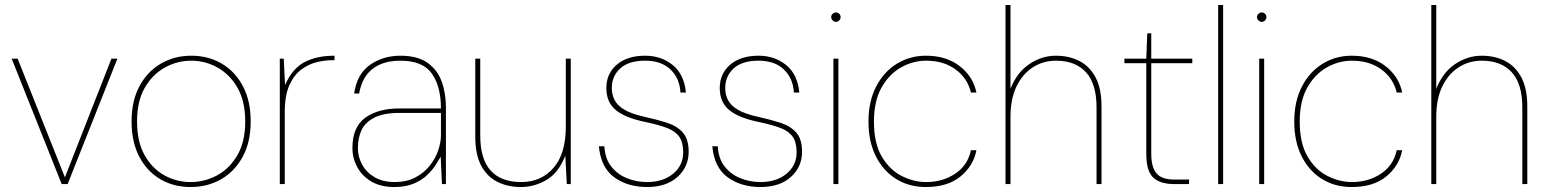

<svg xmlns="http://www.w3.org/2000/svg" viewBox="-20 -740 6219 772"><path d="M228 0 27 -504H51L241 -27L428 -504H452L252 0Z M746 12Q678 12 624.5 -19.5Q571 -51 540 -110Q509 -169 509 -252Q509 -334 540.5 -393Q572 -452 626.5 -484Q681 -516 749 -516Q818 -516 872 -484Q926 -452 957 -393Q988 -334 988 -252Q988 -169 956 -110Q924 -51 869.5 -19.5Q815 12 746 12ZM746 -8Q803 -8 853 -35Q903 -62 934.5 -116Q966 -170 966 -252Q966 -333 935 -387Q904 -441 854.5 -468.5Q805 -496 749 -496Q693 -496 643 -468.5Q593 -441 562 -387Q531 -333 531 -252Q531 -170 561.5 -116Q592 -62 641 -35Q690 -8 746 -8Z M1105 0V-504H1121L1126 -398Q1155 -464 1204 -490Q1253 -516 1325 -516V-498H1316Q1288 -498 1255.5 -490.5Q1223 -483 1193 -461.5Q1163 -440 1144 -398.5Q1125 -357 1125 -289V0Z M1565 12Q1511 12 1473.5 -10Q1436 -32 1416.5 -68Q1397 -104 1397 -145Q1397 -229 1448.5 -266.5Q1500 -304 1586 -304H1753Q1753 -392 1716.5 -444Q1680 -496 1590 -496Q1521 -496 1478.5 -463.5Q1436 -431 1424 -364H1404Q1415 -442 1467.5 -479Q1520 -516 1590 -516Q1659 -516 1699 -487.5Q1739 -459 1756 -412Q1773 -365 1773 -307V0H1757L1752 -110Q1745 -98 1732.5 -78Q1720 -58 1698.5 -37Q1677 -16 1644 -2Q1611 12 1565 12ZM1567 -8Q1615 -8 1650 -26.5Q1685 -45 1708 -74Q1731 -103 1742 -135.5Q1753 -168 1753 -197V-286H1587Q1522 -286 1485 -267Q1448 -248 1433.5 -216.5Q1419 -185 1419 -145Q1419 -109 1436.5 -77.5Q1454 -46 1487 -27Q1520 -8 1567 -8Z M2074 12Q2022 12 1980.5 -8.5Q1939 -29 1915 -73.5Q1891 -118 1891 -191V-504H1911V-196Q1911 -100 1953 -54Q1995 -8 2076 -8Q2156 -8 2205.5 -65Q2255 -122 2255 -230V-504H2275V0H2259L2253 -114Q2226 -45 2177.5 -16.5Q2129 12 2074 12Z M2582 12Q2504 12 2450 -27Q2396 -66 2388 -152H2410Q2413 -101 2438.5 -69.5Q2464 -38 2502 -23Q2540 -8 2582 -8Q2646 -8 2686.5 -41.5Q2727 -75 2727 -127Q2727 -168 2711 -190.5Q2695 -213 2662 -225.5Q2629 -238 2577 -249Q2494 -266 2456 -297.5Q2418 -329 2418 -386Q2418 -444 2460 -480Q2502 -516 2574 -516Q2639 -516 2685 -478.5Q2731 -441 2738 -368H2716Q2713 -425 2676 -460.5Q2639 -496 2574 -496Q2508 -496 2474 -465Q2440 -434 2440 -386Q2440 -360 2451 -338Q2462 -316 2490.5 -299Q2519 -282 2573 -270Q2623 -259 2663 -246Q2703 -233 2726 -206.5Q2749 -180 2749 -130Q2749 -69 2704 -28.5Q2659 12 2582 12Z M3038 12Q2960 12 2906 -27Q2852 -66 2844 -152H2866Q2869 -101 2894.5 -69.5Q2920 -38 2958 -23Q2996 -8 3038 -8Q3102 -8 3142.5 -41.5Q3183 -75 3183 -127Q3183 -168 3167 -190.5Q3151 -213 3118 -225.5Q3085 -238 3033 -249Q2950 -266 2912 -297.5Q2874 -329 2874 -386Q2874 -444 2916 -480Q2958 -516 3030 -516Q3095 -516 3141 -478.5Q3187 -441 3194 -368H3172Q3169 -425 3132 -460.5Q3095 -496 3030 -496Q2964 -496 2930 -465Q2896 -434 2896 -386Q2896 -360 2907 -338Q2918 -316 2946.5 -299Q2975 -282 3029 -270Q3079 -259 3119 -246Q3159 -233 3182 -206.5Q3205 -180 3205 -130Q3205 -69 3160 -28.5Q3115 12 3038 12Z M3341 -652Q3334 -652 3328 -658Q3322 -664 3322 -671Q3322 -679 3328 -684.5Q3334 -690 3341 -690Q3349 -690 3354.5 -684.5Q3360 -679 3360 -671Q3360 -664 3354.5 -658Q3349 -652 3341 -652ZM3331 0V-504H3351V0Z M3703 12Q3635 12 3583 -20.5Q3531 -53 3501.5 -112Q3472 -171 3472 -251Q3472 -333 3503 -392.5Q3534 -452 3586.5 -484Q3639 -516 3703 -516Q3785 -516 3839 -474Q3893 -432 3906 -368H3884Q3870 -426 3822 -461Q3774 -496 3704 -496Q3651 -496 3603 -469Q3555 -442 3524.5 -388Q3494 -334 3494 -251Q3494 -164 3525.5 -110.5Q3557 -57 3605.5 -32.5Q3654 -8 3704 -8Q3770 -8 3820.5 -41.5Q3871 -75 3884 -136H3906Q3894 -73 3842 -30.5Q3790 12 3703 12Z M4023 0V-720H4043V-383Q4069 -449 4119 -482.5Q4169 -516 4226 -516Q4278 -516 4319.5 -495Q4361 -474 4385 -429Q4409 -384 4409 -313V0H4389V-308Q4389 -403 4346.5 -449.5Q4304 -496 4226 -496Q4174 -496 4132.5 -469Q4091 -442 4067 -392Q4043 -342 4043 -271V0Z M4699 0Q4645 0 4617 -26Q4589 -52 4589 -122V-486H4501V-504H4589L4593 -606H4609V-504H4774V-486H4609V-122Q4609 -67 4630.5 -42.5Q4652 -18 4702 -18H4761V0Z M4878 0V-720H4898V0Z M5053 -652Q5046 -652 5040 -658Q5034 -664 5034 -671Q5034 -679 5040 -684.5Q5046 -690 5053 -690Q5061 -690 5066.5 -684.5Q5072 -679 5072 -671Q5072 -664 5066.5 -658Q5061 -652 5053 -652ZM5043 0V-504H5063V0Z M5415 12Q5347 12 5295 -20.5Q5243 -53 5213.5 -112Q5184 -171 5184 -251Q5184 -333 5215 -392.5Q5246 -452 5298.5 -484Q5351 -516 5415 -516Q5497 -516 5551 -474Q5605 -432 5618 -368H5596Q5582 -426 5534 -461Q5486 -496 5416 -496Q5363 -496 5315 -469Q5267 -442 5236.5 -388Q5206 -334 5206 -251Q5206 -164 5237.5 -110.5Q5269 -57 5317.5 -32.5Q5366 -8 5416 -8Q5482 -8 5532.5 -41.5Q5583 -75 5596 -136H5618Q5606 -73 5554 -30.5Q5502 12 5415 12Z M5735 0V-720H5755V-383Q5781 -449 5831 -482.5Q5881 -516 5938 -516Q5990 -516 6031.5 -495Q6073 -474 6097 -429Q6121 -384 6121 -313V0H6101V-308Q6101 -403 6058.5 -449.5Q6016 -496 5938 -496Q5886 -496 5844.5 -469Q5803 -442 5779 -392Q5755 -342 5755 -271V0Z"/></svg>

Font: DM Sans Thin
Style: Regular
Weight: 100
Designer: Colophon Foundry, Jonny Pinhorn
Foundry: Colophon Foundry
Version: Version 4.004; ttfautohint (v1.8.4.7-5d5b)